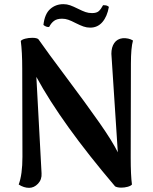

<svg xmlns="http://www.w3.org/2000/svg" viewBox="-20 -890 737 924"><path d="M70 -2Q88 -50 88 -136L87 -559Q87 -641 80 -693Q86 -700 102 -704Q118 -708 135 -708Q158 -708 165 -701Q209 -638 296 -522Q395 -390 458 -300Q521 -210 547 -157L517 -616Q516 -621 516 -631Q516 -663 530 -683Q544 -703 570 -706Q599 -708 620 -695Q610 -660 610 -583L609 -133Q609 -46 615 -2Q609 5 594 9Q579 13 564 13Q545 13 534 7Q277 -295 155 -520L180 -56Q182 -26 163 -6Q144 14 120 14Q95 14 70 -2ZM414 -757Q397 -757 381.5 -762.5Q366 -768 344 -779Q323 -790 308.5 -795Q294 -800 279 -800Q254 -800 240 -789.5Q226 -779 217 -761L213 -760Q201 -760 189 -770Q195 -823 221.5 -846.5Q248 -870 285 -870Q302 -870 317.5 -864.5Q333 -859 355 -848Q377 -837 391.5 -832Q406 -827 423 -827Q445 -827 455.5 -836.5Q466 -846 476 -865Q487 -865 492.5 -863.5Q498 -862 504 -857Q496 -811 473 -784Q450 -757 414 -757Z"/></svg>

Font: Arima Madurai ExtraBold
Style: Regular
Weight: 800
Designer: Joana Correia and Natanael Gama
Foundry: NDISCOVER
Version: Version 1.019